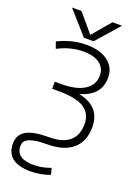

<svg xmlns="http://www.w3.org/2000/svg" viewBox="-211 -1035 969 1349"><g transform="rotate(20 273.0 -361.0)"><path d="M244.1 -41Q342.8 -41 393.6 -84.5Q444.3 -127.9 444.3 -212.9Q444.3 -292 383.8 -330.1Q323.2 -368.2 192.4 -368.2H145.5V-420.9H192.4Q307.6 -420.9 368.2 -460.4Q428.7 -500 428.7 -568.4Q428.7 -625 386.2 -657.2Q343.8 -689.5 262.7 -689.5Q168.9 -689.5 73.2 -640.6L55.7 -689.5Q160.2 -741.2 267.6 -741.2Q369.1 -741.2 428.7 -696.8Q488.3 -652.3 488.3 -575.2Q488.3 -440.4 335.9 -398.4Q502.9 -365.2 502.9 -210.9Q502.9 -103.5 436.5 -46.4Q370.1 10.7 246.1 10.7Q189.5 10.7 153.3 17.6Q117.2 24.4 100.6 35.2Q84 45.9 78.6 58.1Q73.2 70.3 73.2 86.9Q73.2 178.7 203.1 179.7Q268.6 179.7 332 155.3L344.7 203.1Q275.4 229.5 202.1 229.5Q18.6 229.5 17.6 87.9Q17.6 21.5 70.3 -9.8Q123 -41 244.1 -41ZM267.6 -815.4 383.8 -952.1H455.1L304.7 -781.2H232.4L81.1 -952.1H152.3Z"/></g></svg>

Font: Gen Shin Gothic Light
Style: Regular
Weight: 200
Designer: [Source Han Sans]
Ryoko NISHIZUKA  (kana & ideographs); Paul D. Hunt (Latin, Greek & Cyrillic); Wenlong ZHANG  (bopomofo
Version: Version 1.002.20150607